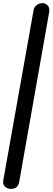

<svg xmlns="http://www.w3.org/2000/svg" viewBox="-27 -853 337 1231"><path d="M288 -773 96 314Q93 330 82 344Q71 358 43 358Q18 358 3.5 342Q-11 326 -6 304L188 -786Q191 -808 208.5 -820.5Q226 -833 243 -833Q265 -833 279 -817.5Q293 -802 288 -773Z"/></svg>

Font: Edu VIC WA NT Beginner SemiBold
Style: Regular
Weight: 600
Designer: Tina and Corey Anderson
Foundry: Google for Education
Version: Version 1.003